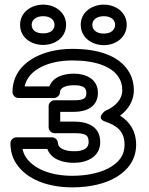

<svg xmlns="http://www.w3.org/2000/svg" viewBox="-20 -774 642 829"><path d="M412.7 -160C412.7 -228.1 358.5 -249 299.7 -249H240V-291H299.7C353.8 -291 402.8 -313.6 402.8 -373C402.8 -432.7 350.9 -456 299.7 -456C258.6 -456 209.9 -444.4 193.2 -401H86.3C102.4 -475.7 193.1 -513 292 -513C394.2 -513 465.5 -486.3 494.3 -437.3C503.3 -422.1 507.9 -404.8 507.9 -384C507.9 -343.5 475.9 -313 433.9 -295C433.9 -295 390 -263.4 436 -248.3C488.2 -231 517.8 -203.6 517.8 -149C517.8 -103.6 494 -75.4 459.2 -53.7C421.1 -30.1 361.9 -15 292 -15C195.5 -15 123.8 -47 91.7 -95.3C84.7 -105.9 80 -117.8 77.3 -131H184.3C201.9 -82.8 256.6 -71 299.7 -71C353.8 -71 412.7 -96 412.7 -160ZM362.7 -160C362.7 -136.8 344.8 -121 299.7 -121C253 -121 230.1 -138.2 230.1 -156C230.1 -166.7 220.2 -181 205.1 -181H50C39.3 -181 25 -171.1 25 -156C25 -123.3 33.2 -93.2 50.1 -67.7C95.5 0.7 186.3 35 292 35C368.7 35 436.5 19.2 485.6 -11.3C528.9 -38.2 567.8 -82.1 567.8 -149C567.8 -207.3 540.4 -248.7 498.4 -274.6C529.7 -297.9 557.9 -335 557.9 -384C557.9 -412.5 551.2 -439.3 537.4 -462.7C493.9 -536.7 399.4 -563 292 -563C257.8 -563 225.4 -559.1 195 -551.2C115.9 -530.7 33.8 -477.9 33.8 -376C33.8 -365.3 43.7 -351 58.8 -351H213.9C224.6 -351 238.9 -360.9 238.9 -376C238.9 -390.9 256 -406 299.7 -406C341.2 -406 352.8 -394 352.8 -373C352.8 -351 344.9 -341 299.7 -341H215C204.3 -341 190 -331.1 190 -316V-224C190 -213.3 199.9 -199 215 -199H299.7C352 -199 362.7 -190 362.7 -160ZM166.6 -630C132 -630 116.8 -645.9 116.8 -667C116.8 -686.8 133.5 -704 166.6 -704C198.9 -704 215.3 -686.8 215.3 -667C215.3 -646.1 199.8 -630 166.6 -630ZM166.6 -580C217.7 -580 265.3 -611.8 265.3 -667C265.3 -721.5 217.2 -754 166.6 -754C116.1 -754 66.8 -722.3 66.8 -667C66.8 -611 115.1 -580 166.6 -580ZM428.4 -629C395 -629 378.6 -646.1 378.6 -667C378.6 -686.8 395.3 -704 428.4 -704C460.7 -704 477.1 -686.8 477.1 -667C477.1 -646.4 460.5 -629 428.4 -629ZM428.4 -579C479.6 -579 527.1 -612.4 527.1 -667C527.1 -721.5 479 -754 428.4 -754C377.9 -754 328.6 -722.3 328.6 -667C328.6 -611.6 376.9 -579 428.4 -579Z"/></svg>

Font: Asimov
Style: WidOu
Weight: 500
Designer: Google
Version: Version 2.000980; 2014